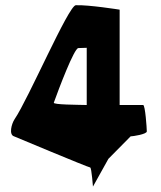

<svg xmlns="http://www.w3.org/2000/svg" viewBox="-20 -728 617 735"><path d="M34 -206C34 -206 318 -87 325 -87C331 -87 336 -6 336 -14L395 -120L480 -206C488 -206 542 -214 542 -225C542 -236 536 -326 528 -326H438V-691C438 -691 319 -710 270 -708C242 -706 88 -348 36 -272C24 -254 13 -212 34 -206ZM186 -335C205 -388 264 -544 280 -544C288 -544 312 -545 312 -545V-326C276 -327 183 -327 186 -335Z"/></svg>

Font: Ampere
Style: SuCnd
Weight: 400
Version: Version 1